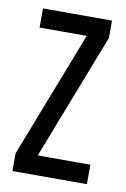

<svg xmlns="http://www.w3.org/2000/svg" viewBox="-68 -579 409 622"><g transform="rotate(10 137.0 -268.0)"><path d="M17 0V-58L178 -473H23V-536H250V-479L89 -64H262V0Z"/></g></svg>

Font: Georama ExtraCondensed
Style: Regular
Weight: 400
Width: 2
Designer: Jean-Baptiste Levee
Foundry: Production Type
Version: Version 1.000